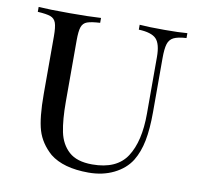

<svg xmlns="http://www.w3.org/2000/svg" viewBox="-72 -684 802 773"><g transform="rotate(10 329.0 -297.0)"><path d="M633 -588Q598 -586 581 -577.5Q564 -569 558 -549.5Q552 -530 552 -492V-271Q552 -202 542.5 -153.5Q533 -105 511 -69Q487 -31 441.5 -8.5Q396 14 338 14Q235 14 180 -30Q136 -69 121 -119Q106 -169 106 -268V-502Q106 -540 100 -557Q94 -574 77.5 -580Q61 -586 25 -588V-608Q67 -605 153 -605Q233 -605 280 -608V-588Q244 -586 227.5 -580Q211 -574 205 -557Q199 -540 199 -502V-251Q199 -177 209 -128.5Q219 -80 251.5 -50.5Q284 -21 347 -21Q447 -21 488 -84Q529 -147 529 -260V-492Q529 -546 509.5 -566Q490 -586 438 -588V-608Q474 -605 540 -605Q600 -605 633 -608Z"/></g></svg>

Font: Playfair Display SC
Style: Regular
Weight: 400
Designer: Claus Eggers Sørensen
Foundry: Claus Eggers Sørensen
Version: Version 1.200; ttfautohint (v1.6)